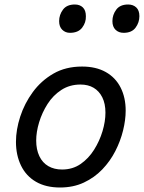

<svg xmlns="http://www.w3.org/2000/svg" viewBox="-20 -815 640 854"><path d="M247 19Q184 19 140 -6.5Q96 -32 73.5 -78.5Q51 -125 51 -184Q51 -238 70 -296.5Q89 -355 126 -405.5Q163 -456 217.5 -487.5Q272 -519 345 -519Q407 -519 450.5 -494.5Q494 -470 516.5 -425.5Q539 -381 539 -323Q539 -282 527.5 -235Q516 -188 493 -143Q470 -98 435 -61.5Q400 -25 353 -3Q306 19 247 19ZM256 -61Q303 -61 338.5 -85.5Q374 -110 398.5 -149Q423 -188 436 -231.5Q449 -275 449 -314Q449 -354 435 -382Q421 -410 396.5 -424.5Q372 -439 338 -439Q290 -439 253 -415Q216 -391 191.5 -352.5Q167 -314 154 -271Q141 -228 141 -190Q141 -150 155 -120.5Q169 -91 195 -76Q221 -61 256 -61ZM291 -669Q271 -669 257 -682.5Q243 -696 243 -721Q243 -749 260 -772Q277 -795 313 -795Q335 -795 348.5 -782Q362 -769 362 -743Q363 -715 345.5 -692Q328 -669 291 -669ZM530 -669Q508 -669 494 -682.5Q480 -696 480 -721Q480 -749 497 -772Q514 -795 550 -795Q572 -795 586 -782Q600 -769 600 -743Q600 -715 583 -692Q566 -669 530 -669Z"/></svg>

Font: Playwrite AU QLD
Style: Regular
Weight: 400
Designer: Veronika Burian, José Scaglione
Foundry: TypeTogether
Version: Version 1.002